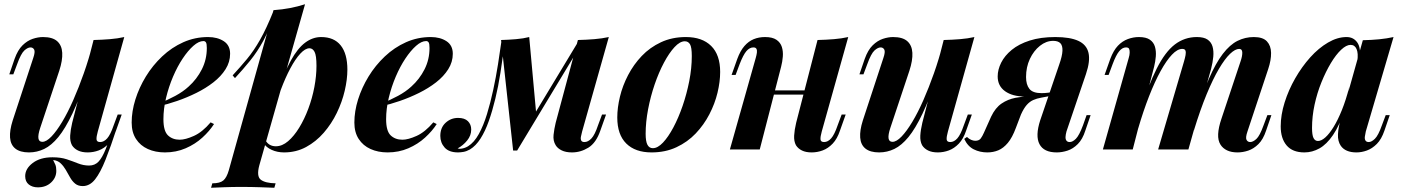

<svg xmlns="http://www.w3.org/2000/svg" viewBox="-20 -706 6629 907"><path d="M231 50Q237 61 241.5 72Q246 83 246 101Q246 133 221.5 156Q197 179 159 179Q133 179 116 165.5Q99 152 99 126Q99 91 134.5 64Q170 37 228 37Q267 37 295.5 46.5Q324 56 349 66Q374 76 401 76Q428 76 445.5 57.5Q463 39 479.5 -2Q496 -43 519 -111L532 -102Q503 -13 478.5 48.5Q454 110 429 141.5Q404 173 371 173Q349 173 335 161.5Q321 150 311 132Q301 114 290.5 96Q280 78 266 65Q252 52 231 50ZM393 -351Q356 -241 322 -169.5Q288 -98 255.5 -58.5Q223 -19 189 -2.5Q155 14 117 14Q75 14 52.5 -4Q30 -22 27.5 -56Q25 -90 40 -137L137 -432Q147 -461 141.5 -471.5Q136 -482 124 -482Q111 -482 95 -467.5Q79 -453 61 -403L43 -355H24L49 -428Q64 -470 86.5 -492Q109 -514 134.5 -522.5Q160 -531 183 -531Q228 -531 250 -511.5Q272 -492 274 -456.5Q276 -421 260 -372L170 -102Q148 -36 180 -36Q199 -36 223 -61Q247 -86 273.5 -130Q300 -174 326 -233Q352 -292 376 -360Q400 -428 418 -499ZM442 -85Q435 -60 436 -47.5Q437 -35 453 -35Q471 -35 486.5 -52.5Q502 -70 517 -114L536 -165H555L528 -89Q515 -50 493.5 -27.5Q472 -5 446.5 4.5Q421 14 394 14Q367 14 348.5 5Q330 -4 320 -20Q310 -39 311.5 -65.5Q313 -92 321 -126L422 -517Q463 -518 499.5 -521Q536 -524 567 -531Z M730 -217Q771 -233 808 -253Q845 -273 871 -297Q910 -332 933.5 -378.5Q957 -425 957 -479Q957 -499 953 -505.5Q949 -512 941 -512Q919 -512 893.5 -489.5Q868 -467 843 -429.5Q818 -392 797.5 -344Q777 -296 764.5 -244Q752 -192 752 -143Q752 -87 773.5 -66.5Q795 -46 829 -46Q856 -46 896 -64Q936 -82 975 -128L991 -120Q970 -87 936 -56Q902 -25 857 -5.5Q812 14 759 14Q714 14 678.5 -2Q643 -18 622.5 -49.5Q602 -81 602 -127Q602 -180 619.5 -236Q637 -292 669 -344.5Q701 -397 746 -439.5Q791 -482 846 -506.5Q901 -531 963 -531Q1007 -531 1037 -511.5Q1067 -492 1067 -452Q1067 -413 1045.5 -379Q1024 -345 988 -317Q952 -289 907.5 -267Q863 -245 816.5 -229Q770 -213 729 -204Z M1442 -478Q1422 -478 1398.5 -452.5Q1375 -427 1351.5 -383Q1328 -339 1307 -283Q1286 -227 1272 -166L1290 -268Q1322 -362 1354 -420Q1386 -478 1421.5 -504.5Q1457 -531 1497 -531Q1558 -531 1589.5 -491.5Q1621 -452 1621 -377Q1621 -331 1608.5 -277.5Q1596 -224 1571 -172.5Q1546 -121 1509.5 -79Q1473 -37 1426 -11.5Q1379 14 1322 14Q1290 14 1263.5 2Q1237 -10 1225 -30L1232 -46Q1242 -29 1254.5 -22Q1267 -15 1283 -15Q1313 -15 1341 -39Q1369 -63 1393.5 -103Q1418 -143 1436.5 -192.5Q1455 -242 1465 -294.5Q1475 -347 1475 -395Q1475 -444 1466 -461Q1457 -478 1442 -478ZM1272 -658Q1314 -661 1350.5 -668Q1387 -675 1421 -686L1205 75Q1191 127 1212 143Q1233 159 1282 160L1276 181Q1253 180 1210 178.5Q1167 177 1118 177Q1078 177 1038 178.5Q998 180 977 181L983 160Q1019 160 1035 146.5Q1051 133 1061 98ZM1079 -350Q1115 -389 1147 -427.5Q1179 -466 1209 -519Q1239 -572 1271 -652L1274 -636Q1253 -567 1224.5 -514.5Q1196 -462 1162 -420Q1128 -378 1090 -337Z M1782 -217Q1823 -233 1860 -253Q1897 -273 1923 -297Q1962 -332 1985.5 -378.5Q2009 -425 2009 -479Q2009 -499 2005 -505.5Q2001 -512 1993 -512Q1971 -512 1945.5 -489.5Q1920 -467 1895 -429.5Q1870 -392 1849.5 -344Q1829 -296 1816.5 -244Q1804 -192 1804 -143Q1804 -87 1825.5 -66.5Q1847 -46 1881 -46Q1908 -46 1948 -64Q1988 -82 2027 -128L2043 -120Q2022 -87 1988 -56Q1954 -25 1909 -5.5Q1864 14 1811 14Q1766 14 1730.5 -2Q1695 -18 1674.5 -49.5Q1654 -81 1654 -127Q1654 -180 1671.5 -236Q1689 -292 1721 -344.5Q1753 -397 1798 -439.5Q1843 -482 1898 -506.5Q1953 -531 2015 -531Q2059 -531 2089 -511.5Q2119 -492 2119 -452Q2119 -413 2097.5 -379Q2076 -345 2040 -317Q2004 -289 1959.5 -267Q1915 -245 1868.5 -229Q1822 -213 1781 -204Z M2730 -85Q2727 -73 2724.5 -61.5Q2722 -50 2725.5 -42.5Q2729 -35 2741 -35Q2758 -35 2774 -52Q2790 -69 2805 -114L2824 -165H2843L2816 -89Q2796 -31 2759.5 -8.5Q2723 14 2682 14Q2653 14 2633.5 4.5Q2614 -5 2605 -20Q2592 -41 2595 -69Q2598 -97 2605 -126L2710 -517Q2751 -518 2787.5 -521Q2824 -524 2856 -531ZM2363 -492Q2354 -426 2344 -362Q2334 -298 2320 -240Q2306 -182 2289 -134Q2272 -86 2250 -51.5Q2228 -17 2200 0Q2184 9 2169.5 11.5Q2155 14 2144 14Q2101 14 2080.5 -9Q2060 -32 2060 -64Q2060 -103 2085 -126Q2110 -149 2144 -149Q2175 -149 2190.5 -133.5Q2206 -118 2206 -94Q2206 -66 2187 -42.5Q2168 -19 2142 -5Q2143 -5 2146 -4Q2149 -3 2152 -3Q2173 -4 2191 -15Q2220 -33 2242 -73Q2264 -113 2280.5 -167Q2297 -221 2310 -281.5Q2323 -342 2332.5 -402Q2342 -462 2349 -513ZM2404 5 2347 -517Q2383 -518 2418 -521Q2453 -524 2480 -531L2513 -169L2423 5ZM2433 -48 2712 -510 2727 -499 2423 5Z M3215 -511Q3192 -511 3166.5 -483.5Q3141 -456 3116.5 -410Q3092 -364 3072.5 -307Q3053 -250 3041.5 -189.5Q3030 -129 3030 -74Q3030 -38 3038.5 -22Q3047 -6 3064 -6Q3087 -6 3112 -32.5Q3137 -59 3161 -104Q3185 -149 3204.5 -205.5Q3224 -262 3236 -323Q3248 -384 3248 -441Q3248 -483 3239.5 -497Q3231 -511 3215 -511ZM2896 -151Q2896 -197 2908.5 -249Q2921 -301 2947 -351Q2973 -401 3011.5 -441.5Q3050 -482 3102.5 -506.5Q3155 -531 3220 -531Q3297 -531 3339.5 -489Q3382 -447 3382 -366Q3382 -320 3369.5 -268Q3357 -216 3331 -166Q3305 -116 3266.5 -75.5Q3228 -35 3175.5 -10.5Q3123 14 3058 14Q2981 14 2938.5 -28Q2896 -70 2896 -151Z M3564 -279H3834V-259H3564ZM3569 0H3428L3550 -432Q3554 -446 3555.5 -457Q3557 -468 3553.5 -475Q3550 -482 3539 -482Q3521 -482 3506 -464.5Q3491 -447 3474 -403L3455 -352H3436L3463 -428Q3477 -466 3496.5 -488.5Q3516 -511 3540.5 -521Q3565 -531 3594 -531Q3629 -531 3648 -518Q3667 -505 3673.5 -484Q3680 -463 3678 -438.5Q3676 -414 3670 -391ZM3862 -85Q3855 -60 3856 -47.5Q3857 -35 3873 -35Q3891 -35 3906.5 -52.5Q3922 -70 3937 -114L3956 -165H3975L3948 -89Q3935 -50 3913.5 -27.5Q3892 -5 3866.5 4.5Q3841 14 3814 14Q3787 14 3768.5 5Q3750 -4 3740 -20Q3730 -39 3731.5 -65.5Q3733 -92 3741 -126L3842 -517Q3883 -518 3919.5 -521Q3956 -524 3987 -531Z M4409 -351Q4372 -241 4338 -169.5Q4304 -98 4271.5 -58.5Q4239 -19 4205 -2.5Q4171 14 4133 14Q4091 14 4068.5 -4Q4046 -22 4043.5 -56Q4041 -90 4056 -137L4153 -432Q4163 -461 4157.5 -471.5Q4152 -482 4140 -482Q4127 -482 4111 -467.5Q4095 -453 4077 -403L4059 -355H4040L4065 -428Q4080 -470 4102.5 -492Q4125 -514 4150.5 -522.5Q4176 -531 4199 -531Q4244 -531 4266 -511.5Q4288 -492 4290 -456.5Q4292 -421 4276 -372L4186 -102Q4164 -36 4196 -36Q4215 -36 4239 -61Q4263 -86 4289.5 -130Q4316 -174 4342 -233Q4368 -292 4392 -360Q4416 -428 4434 -499ZM4458 -85Q4451 -60 4452 -47.5Q4453 -35 4469 -35Q4487 -35 4502.5 -52.5Q4518 -70 4533 -114L4552 -165H4571L4544 -89Q4531 -50 4509.5 -27.5Q4488 -5 4462.5 4.5Q4437 14 4410 14Q4383 14 4364.5 5Q4346 -4 4336 -20Q4326 -39 4327.5 -65.5Q4329 -92 4337 -126L4438 -517Q4479 -518 4515.5 -521Q4552 -524 4583 -531Z M4983 -399Q4998 -441 4999 -466Q5000 -491 4989 -502Q4978 -513 4955 -513Q4922 -513 4892.5 -489.5Q4863 -466 4845 -427.5Q4827 -389 4827 -342Q4827 -306 4843 -286Q4859 -266 4900 -266Q4915 -266 4931 -268Q4947 -270 4960 -273L4959 -257Q4934 -254 4896.5 -252Q4859 -250 4822 -250Q4763 -250 4728 -275Q4693 -300 4693 -345Q4693 -377 4709.5 -410Q4726 -443 4759.5 -470.5Q4793 -498 4844.5 -514.5Q4896 -531 4965 -531Q5035 -531 5074 -513Q5113 -495 5122 -456.5Q5131 -418 5110 -356L5018 -85Q5014 -70 5013.5 -59Q5013 -48 5018 -41.5Q5023 -35 5033 -35Q5047 -35 5062.5 -50.5Q5078 -66 5096 -114L5113 -162H5132L5107 -89Q5094 -48 5071.5 -25.5Q5049 -3 5023 5.5Q4997 14 4972 14Q4911 14 4890.5 -25Q4870 -64 4894 -138ZM4548 -59Q4557 -50 4567.5 -45.5Q4578 -41 4587 -41Q4605 -41 4613 -52Q4621 -63 4628 -79L4662 -155Q4682 -197 4711.5 -217Q4741 -237 4777.5 -244Q4814 -251 4853 -253Q4884 -255 4904 -258.5Q4924 -262 4949 -265L4943 -253Q4918 -248 4898 -244.5Q4878 -241 4861 -233.5Q4844 -226 4830 -210Q4816 -194 4803 -165L4779 -102Q4762 -56 4741 -31Q4720 -6 4696 4Q4672 14 4644 14Q4609 14 4580 -0.5Q4551 -15 4535 -50Z M5331 0H5190L5312 -432Q5316 -445 5316.5 -456.5Q5317 -468 5314 -475Q5311 -482 5299 -482Q5282 -482 5267 -464Q5252 -446 5236 -403L5217 -352H5198L5225 -428Q5240 -468 5261 -490Q5282 -512 5308 -521.5Q5334 -531 5360 -531Q5394 -531 5412 -518.5Q5430 -506 5436 -485Q5442 -464 5440 -439.5Q5438 -415 5432 -391ZM5573 -415Q5578 -432 5580.5 -445.5Q5583 -459 5580 -467Q5577 -475 5565 -475Q5542 -475 5516 -447.5Q5490 -420 5462.5 -370Q5435 -320 5408 -251Q5381 -182 5357 -100L5362 -169Q5404 -302 5444 -381.5Q5484 -461 5530 -496Q5576 -531 5634 -531Q5667 -531 5684.5 -519Q5702 -507 5708 -486Q5714 -465 5711.5 -438Q5709 -411 5701 -380L5594 0H5451ZM5840 -415Q5849 -441 5848.5 -458Q5848 -475 5834 -475Q5815 -475 5790.5 -451.5Q5766 -428 5738 -380.5Q5710 -333 5680 -260.5Q5650 -188 5620 -90L5622 -144Q5658 -258 5690.5 -333Q5723 -408 5756.5 -451.5Q5790 -495 5826 -513Q5862 -531 5903 -531Q5946 -531 5965 -510.5Q5984 -490 5984.5 -456Q5985 -422 5971 -380L5873 -85Q5863 -56 5868.5 -45.5Q5874 -35 5886 -35Q5899 -35 5915 -49.5Q5931 -64 5949 -114L5967 -162H5986L5961 -89Q5947 -47 5924.5 -25Q5902 -3 5876.5 5.5Q5851 14 5826 14Q5797 14 5777 4.5Q5757 -5 5746 -22Q5733 -42 5734.5 -73Q5736 -104 5750 -145Z M6206 -40Q6222 -40 6241 -57Q6260 -74 6280 -106.5Q6300 -139 6319 -186Q6338 -233 6354 -295L6332 -186Q6307 -112 6277 -68Q6247 -24 6213 -5Q6179 14 6142 14Q6086 14 6058 -19Q6030 -52 6030 -109Q6030 -163 6048.5 -222Q6067 -281 6098.5 -336Q6130 -391 6169.5 -435Q6209 -479 6253.5 -505Q6298 -531 6341 -531Q6374 -531 6392 -505Q6410 -479 6403 -424L6392 -418Q6397 -454 6388.5 -474Q6380 -494 6360 -494Q6340 -494 6315.5 -471Q6291 -448 6267 -408Q6243 -368 6222.5 -317.5Q6202 -267 6190 -211.5Q6178 -156 6178 -102Q6178 -68 6185 -54Q6192 -40 6206 -40ZM6418 -516Q6461 -517 6496 -520.5Q6531 -524 6563 -531L6432 -85Q6429 -72 6427.5 -60.5Q6426 -49 6430.5 -42Q6435 -35 6446 -35Q6459 -35 6475 -50.5Q6491 -66 6508 -114L6526 -162H6545L6520 -89Q6506 -48 6484 -26Q6462 -4 6437 5Q6412 14 6388 14Q6336 14 6314 -17Q6299 -39 6300.5 -71.5Q6302 -104 6314 -146Z"/></svg>

Font: Playfair Display
Style: Bold Italic
Weight: 700
Italic angle: -14°
Designer: Claus Eggers Sørensen
Foundry: Claus Eggers Sørensen
Version: Version 1.203